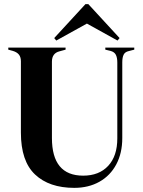

<svg xmlns="http://www.w3.org/2000/svg" viewBox="-20 -890 689 928"><path d="M81 -249V-358V-594Q81 -614 71.5 -626Q62 -638 42 -644L20 -650V-660H297V-650L268 -642Q231 -633 231 -592V-358V-223Q231 -41 382 -41Q459 -41 503 -88.5Q547 -136 547 -221V-588Q547 -611 540 -625Q533 -639 514 -644L489 -650V-660H629V-650L602 -643Q584 -639 577.5 -625.5Q571 -612 571 -589V-223Q571 -150 542 -95.5Q513 -41 460.5 -11.5Q408 18 339 18Q218 18 149.5 -46.5Q81 -111 81 -249ZM548 -694 400 -776 252 -694 242 -706 393 -870H407L558 -706Z"/></svg>

Font: DeepMind Serif Display
Style: Regular
Weight: 800
Designer: Frank Grießhammer / Modifications: Colophon Foundry
Foundry: Colophon Foundry
Version: Version 5.002